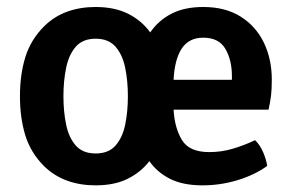

<svg xmlns="http://www.w3.org/2000/svg" viewBox="-20 -530 860 563"><path d="M763.5 -43.5Q727 -17 676.8 -1.8Q626.5 13.5 574 13.5Q516 13.5 478.2 -5.8Q440.5 -25 418 -57.5Q393 -25 354.5 -5.8Q316 13.5 260 13.5Q215 13.5 177 -0.2Q139 -14 109.5 -42.5Q70 -82 54.2 -133.2Q38.5 -184.5 38.5 -248Q38.5 -311 54.2 -362.2Q70 -413.5 109.5 -453Q139 -482 177 -495.8Q215 -509.5 260 -509.5Q316.5 -509.5 356 -489.5Q395.5 -469.5 420.5 -435Q444.5 -470 482.8 -489.8Q521 -509.5 576 -509.5Q641 -509.5 685.8 -481.2Q730.5 -453 753.8 -404.8Q777 -356.5 777 -296.5Q777 -269 774.8 -250Q772.5 -231 767.5 -208.5H489Q492 -155 513.5 -119.5Q535 -84 593.5 -84Q629.5 -84 663 -94Q696.5 -104 728 -119Q742.5 -105 751.8 -83.2Q761 -61.5 763.5 -43.5ZM576 -419.5Q534 -419.5 513 -387.8Q492 -356 489 -296H660V-307.5Q660 -353.5 641 -386.5Q622 -419.5 576 -419.5ZM166 -248Q166 -203.5 173.8 -165.2Q181.5 -127 202 -103.5Q222.5 -80 260.5 -80Q298.5 -80 319 -103.5Q339.5 -127 347.2 -165.2Q355 -203.5 355 -248Q355 -292 347.2 -330.5Q339.5 -369 319 -392.8Q298.5 -416.5 260.5 -416.5Q222.5 -416.5 202 -392.8Q181.5 -369 173.8 -330.5Q166 -292 166 -248Z"/></svg>

Font: Signika Negative SemiBold
Style: Regular
Weight: 600
Designer: Anna Giedryś
Foundry: Anna Giedryś
Version: Version 2.000; ttfautohint (v1.8.3) -l 8 -r 50 -G 200 -x 9 -